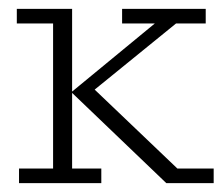

<svg xmlns="http://www.w3.org/2000/svg" viewBox="-20 -414 504 434"><path d="M143 -33H209V0H23V-33H100V-361H18V-394H143V-207L330 -361H256V-394H445V-361H378L175 -196L184 -221L381 -33H463V0H356L143 -204Z"/></svg>

Font: Rokkitt ExtraLight
Style: Regular
Weight: 250
Version: Version 3.103